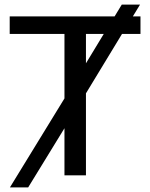

<svg xmlns="http://www.w3.org/2000/svg" viewBox="-20 -759 651 831"><path d="M508 -612 352 -355V0H259V-204L102 52H23L259 -333V-612H22V-688H476L507 -739H586L555 -688H588V-612ZM352 -485 429 -612H352Z"/></svg>

Font: Libra Sans
Style: Regular
Weight: 400
Foundry: Context Ltd
Version: Version 1.000; ttfautohint (v1.3)